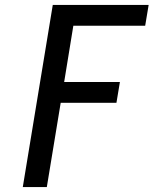

<svg xmlns="http://www.w3.org/2000/svg" viewBox="-20 -755 640 775"><path d="M72 0 193 -735H580L566 -651H276L239 -424H464L450 -340H225L169 0Z"/></svg>

Font: Iosevka Custom Medium
Style: Italic
Weight: 500
Italic angle: -9°
Designer: Belleve Invis
Foundry: Belleve Invis
Version: Version 27.0.1